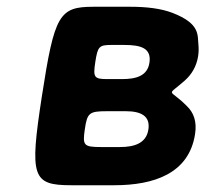

<svg xmlns="http://www.w3.org/2000/svg" viewBox="-20 -548 608 568"><path d="M566 -381C568 -393 568 -405 567 -416C564 -444 573 -478 490 -510C456 -523 413 -528 366 -528H256C155 -528 141 -504 104 -264C67 -24 75 0 191 0H318C436 0 539 -35 557 -151C563 -188 553 -215 533 -234C479 -289 471 -260 527 -310C547 -328 561 -351 566 -381ZM419 -165C413 -125 379 -113 335 -113H279C227 -113 224 -118 231 -166C238 -214 244 -219 296 -219H352C397 -219 425 -205 419 -165ZM422 -362C416 -324 384 -314 341 -314H298C258 -314 255 -319 262 -365C269 -410 273 -415 309 -415H348C396 -415 429 -406 422 -362Z"/></svg>

Font: Asimov Print
Style: AIt
Weight: 500
Designer: Google
Version: Version 2.000980: 2014